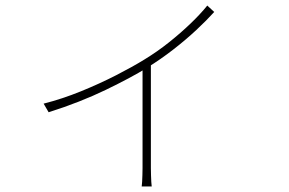

<svg xmlns="http://www.w3.org/2000/svg" viewBox="-20 -604 1040 691"><path d="M137 -231Q204 -248 271.5 -275.5Q339 -303 398.5 -333.5Q458 -364 500 -390Q546 -418 588 -451.5Q630 -485 665.5 -519Q701 -553 726 -584L751 -561Q724 -531 686.5 -496Q649 -461 604 -426Q559 -391 509 -360Q480 -342 442.5 -322Q405 -302 360.5 -280.5Q316 -259 264 -238.5Q212 -218 155 -200ZM493 -378 523 -393V1Q523 13 523.5 26.5Q524 40 524.5 50.5Q525 61 526 67H490Q491 61 491.5 50.5Q492 40 492.5 26.5Q493 13 493 1Z"/></svg>

Font: Noto Sans JP Thin Thin
Style: Regular
Weight: 250
Version: Version 2.004-H2;hotconv 1.0.118;makeotfexe 2.5.65603